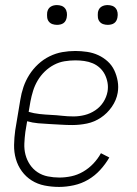

<svg xmlns="http://www.w3.org/2000/svg" viewBox="-20 -729 540 757"><path d="M213 8Q184 8 156 2.5Q128 -3 105 -17.5Q82 -32 66 -54Q50 -76 42.5 -102.5Q35 -129 35.5 -157.5Q36 -186 40 -215L60 -335Q64 -361 72.5 -386Q81 -411 95.5 -434Q110 -457 130.5 -476Q151 -495 175.5 -507Q200 -519 225.5 -523.5Q251 -528 277 -528Q300 -528 323.5 -524.5Q347 -521 367.5 -511.5Q388 -502 404.5 -487Q421 -472 430.5 -452Q440 -432 444 -409Q448 -386 444 -363Q439 -334 421 -308Q403 -282 377.5 -265Q352 -248 323 -242Q294 -236 265 -236Q242 -236 219.5 -237.5Q197 -239 175 -240Q153 -241 130.5 -243Q108 -245 87 -251L80 -209Q77 -186 76 -163Q75 -140 80.5 -119Q86 -98 98 -80Q110 -62 128 -50Q146 -38 168.5 -33.5Q191 -29 214 -29Q237 -29 261 -34Q285 -39 307.5 -52Q330 -65 348 -84Q366 -103 378 -125L411 -108Q396 -82 375 -59Q354 -36 327.5 -20.5Q301 -5 271 1.5Q241 8 213 8ZM270 -270Q292 -270 314 -275.5Q336 -281 355.5 -294Q375 -307 387.5 -326.5Q400 -346 404 -368Q407 -386 404 -403Q401 -420 393.5 -435Q386 -450 373.5 -461.5Q361 -473 345.5 -479.5Q330 -486 312.5 -488.5Q295 -491 277 -491Q256 -491 234.5 -487.5Q213 -484 193 -473.5Q173 -463 156.5 -447Q140 -431 128.5 -411.5Q117 -392 110.5 -371Q104 -350 100 -329L93 -288Q113 -282 136 -279.5Q159 -277 181 -276Q203 -275 225 -272.5Q247 -270 270 -270ZM405 -631Q395 -631 386.5 -634Q378 -637 372.5 -644Q367 -651 366 -660.5Q365 -670 366 -680Q367 -686 370 -692Q373 -698 379 -702Q385 -706 391.5 -707.5Q398 -709 404 -709Q414 -709 422.5 -706Q431 -703 436.5 -696Q442 -689 443.5 -679.5Q445 -670 443 -660Q442 -654 439 -648Q436 -642 430.5 -638Q425 -634 418 -632.5Q411 -631 405 -631ZM205 -631Q195 -631 186.5 -634Q178 -637 172.5 -644Q167 -651 166 -660.5Q165 -670 166 -680Q167 -686 170 -692Q173 -698 179 -702Q185 -706 191.5 -707.5Q198 -709 204 -709Q214 -709 222.5 -706Q231 -703 236.5 -696Q242 -689 243.5 -679.5Q245 -670 243 -660Q242 -654 239 -648Q236 -642 230.5 -638Q225 -634 218 -632.5Q211 -631 205 -631Z"/></svg>

Font: Iosevka Curly Extralight
Style: Italic
Weight: 200
Italic angle: -9°
Monospace: yes
Designer: Belleve Invis
Foundry: Belleve Invis
Version: Version 22.1.2; ttfautohint (v1.8.4)